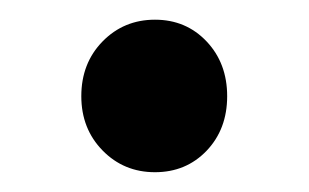

<svg xmlns="http://www.w3.org/2000/svg" viewBox="-20 -419 315 196"><path d="M63 -320.8Q63 -354.5 84.7 -376.7Q106.4 -398.9 138.2 -398.9Q169.9 -398.9 190.9 -376.7Q211.9 -354.5 211.9 -320.8Q211.9 -287.1 190.9 -265.1Q169.9 -243.2 138.2 -243.2Q106.4 -243.2 84.7 -265.4Q63 -287.6 63 -320.8Z"/></svg>

Font: Toshiba Sans Medium
Style: Regular
Weight: 500
Designer: Paul D. Hunt
Foundry: Toshiba Corporation
Version: Version 2.020;PS 2.0;hotconv 1.0.86;makeotf.lib2.5.63406